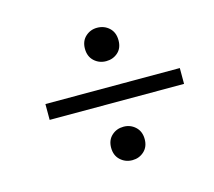

<svg xmlns="http://www.w3.org/2000/svg" viewBox="-71 -605 664 595"><g transform="rotate(-15 261.5 -307.5)"><path d="M286.6 -412.6Q264.2 -412.6 248.3 -427.2Q232.4 -441.9 232.4 -466.8Q232.4 -491.2 248 -505.6Q263.7 -520 285.2 -520Q308.1 -520 324 -505.4Q339.8 -490.7 339.8 -465.3Q339.8 -440.4 324.2 -426.5Q308.6 -412.6 286.6 -412.6ZM69.8 -282.2V-333H501V-282.2ZM285.6 -95.2Q263.2 -95.2 247.3 -109.9Q231.4 -124.5 231.4 -149.4Q231.4 -173.8 247.1 -188.2Q262.7 -202.6 285.2 -202.6Q307.1 -202.6 323 -188Q338.9 -173.3 338.9 -148.4Q338.9 -124 323.2 -109.6Q307.6 -95.2 285.6 -95.2Z"/></g></svg>

Font: Elstob 6pt
Style: Italic
Weight: 400
Italic angle: -20°
Designer: Peter S. Baker
Version: Version 1.015